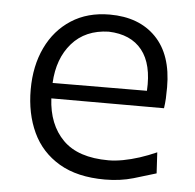

<svg xmlns="http://www.w3.org/2000/svg" viewBox="-44 -574 638 629"><g transform="rotate(5 275.0 -259.0)"><path d="M323.1 11Q373.2 11 416.5 -1.6Q459.8 -14.2 490.4 -23.9L486.5 -92.8Q459 -80.5 431 -71.4Q403 -62.4 377.1 -57.6Q351.1 -52.8 329.5 -52.8Q229.2 -52.8 179.5 -102.8Q129.8 -152.7 125.4 -238.6H495.9Q498.3 -254.5 499.2 -271.2Q500 -287.8 500 -307.9Q500 -414.8 444.5 -471.8Q389 -528.8 292.5 -528.8Q219.3 -528.8 166.1 -494.4Q112.9 -460.1 84.2 -399.8Q55.5 -339.5 55.5 -261.7Q55.5 -182.6 84.3 -121Q113.1 -59.4 172.6 -24.2Q232.1 11 323.1 11ZM435.2 -290.6 125.1 -289.3Q129.2 -370.2 173.2 -420.4Q217.2 -470.6 293.6 -472.7Q366.9 -470.3 403.6 -424.2Q440.3 -378.2 435.2 -290.6Z"/></g></svg>

Font: Pinar-VF
Style: Regular
Weight: 300
Designer: Amin Abedi
Version: Version 3.0